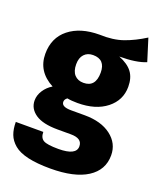

<svg xmlns="http://www.w3.org/2000/svg" viewBox="-154 -723 869 1043"><g transform="rotate(20 280.5 -201.5)"><path d="M521 -627 561 -499Q506 -476 408 -476Q461 -455 485.5 -422.5Q510 -390 510 -338Q510 -260 447.5 -210.5Q385 -161 280 -161Q245 -161 221 -166Q206 -156 206 -141Q206 -112 262 -112H340Q436 -112 493 -68.5Q550 -25 550 44Q550 129 476 176.5Q402 224 263 224Q186 224 133.5 212Q81 200 52.5 176Q24 152 12.5 121.5Q1 91 1 50H160Q160 84 181.5 96.5Q203 109 268 109Q371 109 371 57Q371 11 305 11H229Q142 11 99.5 -18.5Q57 -48 57 -95Q57 -125 75 -153Q93 -181 123 -199Q25 -251 25 -353Q25 -446 91 -498.5Q157 -551 267 -551Q345 -548 403 -568.5Q461 -589 521 -627ZM272 -435Q240 -435 221 -414.5Q202 -394 202 -357Q202 -317 221 -296Q240 -275 273 -275Q343 -275 343 -359Q343 -435 272 -435Z"/></g></svg>

Font: FiraGO ExtraBold
Style: Regular
Weight: 800
Designer: bBox Type
Foundry: bBox Type GmbH
Version: Version 1.001;PS 001.001;hotconv 1.0.88;makeotf.lib2.5.64775